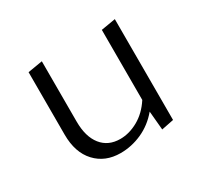

<svg xmlns="http://www.w3.org/2000/svg" viewBox="-98 -547 716 681"><g transform="rotate(-30 260.0 -206.5)"><path d="M439 -418V-5L389 5L382 -72Q350 -34 307.5 -15Q265 4 220 4Q157 4 118.5 -37.5Q80 -79 80 -152V-408L140 -418V-171Q140 -109 167.5 -74.5Q195 -40 244 -40Q281 -40 317.5 -60.5Q354 -81 380 -121V-408Z"/></g></svg>

Font: Ysabeau Infant Semilight
Style: Regular
Weight: 300
Designer: Christian Thalmann (Catharsis Fonts)
Version: Version 0.003